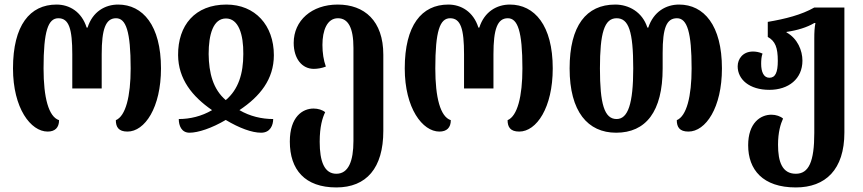

<svg xmlns="http://www.w3.org/2000/svg" viewBox="-20 -569 3785 842"><path d="M189 8C221 8 239 -9 239 -42C193 -57 171 -141 171 -269C171 -433 191 -489 236 -489C283 -489 297 -441 297 -331V-181H426V-331C426 -441 443 -489 489 -489C532 -489 553 -433 553 -269C553 -146 531 -60 488 -42C488 -12 500 8 539 8C615 8 686 -97 686 -269C686 -458 606 -549 498 -549C441 -549 386 -518 364 -448H360C338 -518 284 -549 228 -549C111 -549 37 -458 37 -269C37 -94 115 8 189 8Z M811 13C849 13 909 -7 970 -43C1030 -7 1085 13 1125 13C1166 13 1178 -21 1178 -47C1128 -47 1076 -59 1030 -86C1120 -146 1181 -221 1181 -327C1181 -458 1099 -549 973 -549C835 -549 760 -458 761 -327C762 -222 823 -146 910 -86C864 -59 813 -47 764 -47C764 -18 776 13 811 13ZM970 -130C914 -178 896 -249 895 -332C895 -418 915 -488 971 -488C1026 -488 1048 -418 1047 -332C1047 -247 1026 -177 970 -130Z M1455 253C1587 253 1661 168 1661 5V-329C1661 -478 1578 -549 1461 -549C1347 -549 1268 -479 1268 -381C1268 -311 1305 -267 1356 -267C1372 -267 1391 -270 1409 -277C1399 -305 1394 -337 1394 -372C1394 -435 1414 -489 1462 -489C1507 -489 1530 -447 1530 -359V49C1530 138 1508 193 1455 193C1402 193 1382 138 1382 53C1382 -14 1394 -52 1406 -77C1394 -87 1375 -93 1355 -93C1307 -93 1251 -57 1251 52C1251 175 1317 253 1455 253Z M1907 8C1939 8 1957 -9 1957 -42C1911 -57 1889 -141 1889 -269C1889 -433 1909 -489 1954 -489C2001 -489 2015 -441 2015 -331V-181H2144V-331C2144 -441 2161 -489 2207 -489C2250 -489 2271 -433 2271 -269C2271 -146 2249 -60 2206 -42C2206 -12 2218 8 2257 8C2333 8 2404 -97 2404 -269C2404 -458 2324 -549 2216 -549C2159 -549 2104 -518 2082 -448H2078C2056 -518 2002 -549 1946 -549C1829 -549 1755 -458 1755 -269C1755 -94 1833 8 1907 8Z M2682 13C2812 13 2886 -79 2886 -269V-337C2886 -447 2903 -489 2949 -489C2994 -489 3013 -426 3013 -269C3013 -146 2991 -60 2948 -42C2948 -12 2960 8 2999 8C3075 8 3146 -97 3146 -269C3146 -458 3067 -549 2958 -549C2901 -549 2846 -518 2823 -448H2819C2797 -517 2737 -549 2678 -549C2551 -549 2478 -456 2478 -269C2478 -79 2558 13 2682 13ZM2684 -47C2630 -47 2611 -114 2611 -269C2611 -424 2630 -489 2684 -489C2737 -489 2757 -432 2757 -269C2757 -114 2734 -47 2684 -47Z M3470 253C3600 253 3683 175 3683 12V-536H3551C3495 -504 3424 -486 3347 -473V-407C3380 -389 3391 -360 3391 -302C3391 -251 3380 -228 3354 -228C3329 -228 3318 -254 3318 -289C3318 -304 3319 -321 3324 -334C3309 -341 3294 -343 3282 -343C3238 -343 3215 -311 3215 -278C3215 -221 3266 -175 3354 -175C3438 -175 3499 -223 3499 -303C3499 -347 3478 -400 3429 -427V-429C3477 -436 3519 -449 3551 -468H3556C3552 -448 3551 -427 3551 -401V14C3551 140 3527 193 3470 193C3410 193 3392 140 3392 66C3392 11 3403 -25 3414 -49C3403 -59 3383 -66 3363 -66C3315 -66 3261 -30 3261 68C3261 175 3325 253 3470 253Z"/></svg>

Font: Noto Serif Georgian ExtraCondensed Bold
Style: Regular
Weight: 700
Width: 2
Designer: Monotype Design Team, Akaki Razmadze
Foundry: Google LLC
Version: Version 2.003